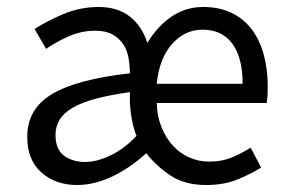

<svg xmlns="http://www.w3.org/2000/svg" viewBox="-20 -518 825 550"><path d="M201 12Q139 12 98.5 -24Q58 -60 58 -126Q58 -206 129 -248.5Q200 -291 352 -308Q352 -331 348 -353Q344 -375 332.5 -392Q321 -409 302 -419.5Q283 -430 253 -430Q213 -430 177 -414Q141 -398 112 -378L79 -435Q113 -457 161 -477.5Q209 -498 263 -498Q317 -498 352 -470.5Q387 -443 402 -395Q431 -443 471.5 -470.5Q512 -498 562 -498Q607 -498 641.5 -482Q676 -466 699.5 -436Q723 -406 735 -363.5Q747 -321 747 -269Q747 -241 744 -223H429Q430 -185 442.5 -154Q455 -123 475 -101Q495 -79 522 -67Q549 -55 580 -55Q615 -55 643 -66.5Q671 -78 698 -95L728 -38Q696 -18 658 -3Q620 12 570 12Q509 12 468 -15.5Q427 -43 399 -79Q349 -34 298.5 -11Q248 12 201 12ZM224 -54Q258 -54 298 -73.5Q338 -93 371 -129Q363 -148 358 -174.5Q353 -201 352 -229V-254Q294 -246 253.5 -235Q213 -224 187.5 -209Q162 -194 150.5 -174.5Q139 -155 139 -132Q139 -90 163.5 -72Q188 -54 224 -54ZM429 -278H675Q675 -353 645.5 -393Q616 -433 560 -433Q509 -433 472.5 -391.5Q436 -350 429 -278Z"/></svg>

Font: SourceSansPro
Style: Book
Weight: 400
Designer: Paul D. Hunt
Foundry: Adobe Systems Incorporated
Version: Version 2.021;PS 2.000;hotconv 1.0.86;makeotf.lib2.5.63406